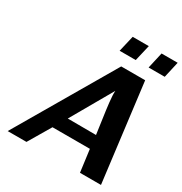

<svg xmlns="http://www.w3.org/2000/svg" viewBox="-202 -1039 1125 1187"><g transform="rotate(30 361.0 -445.5)"><path d="M374 -776 401 -891H516L489 -776ZM581 -776 607 -891H722L696 -776ZM23 0 431 -697H602L689 0H539L518 -159H251L157 0ZM306 -253Q340 -253 407.5 -252.5Q475 -252 508 -252Q504 -283 494 -351.5Q484 -420 478.5 -469.5Q473 -519 475 -548Z"/></g></svg>

Font: Coval
Style: ExtraBold Italic
Weight: 800
Foundry: Context Ltd
Version: Version 001.000